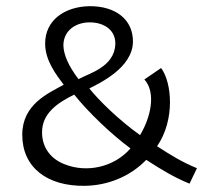

<svg xmlns="http://www.w3.org/2000/svg" viewBox="-20 -592 675 621"><path d="M617 -48C568 -68 533 -90 488 -119C547 -204 536 -326 501 -372L447 -335C486 -292 467 -211 433 -155C364 -204 298 -269 269 -306C302 -323 410 -373 410 -458C410 -529 354 -573 268 -572C189 -570 126 -527 126 -451C126 -396 162 -350 186 -318C136 -290 52 -255 52 -156C52 -51 132 11 255 9C327 8 400 -20 453 -75C504 -42 544 -18 593 2ZM234 -336C202 -378 186 -414 185 -445C185 -500 238 -529 296 -517C330 -509 354 -486 353 -449C350 -374 265 -354 234 -336ZM402 -112C348 -50 260 -33 191 -60C147 -76 116 -112 116 -164C116 -225 165 -259 220 -286C264 -231 337 -160 402 -112Z"/></svg>

Font: OSH Darker Grotesque Medium
Style: Regular
Weight: 500
Designer: Gabriel Lam
Foundry: TypeRant
Version: Version 1.000;Glyphs 3.1.1 (3148)